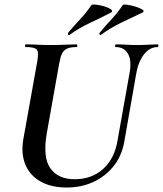

<svg xmlns="http://www.w3.org/2000/svg" viewBox="-20 -823 727 857"><path d="M559 -501Q568 -554 551 -583.5Q534 -613 496 -613Q493 -613 494 -619Q495 -625 496 -625Q519 -625 542.5 -623.5Q566 -622 594 -622Q619 -622 642.5 -623.5Q666 -625 684 -625Q688 -625 687 -619Q686 -613 684 -613Q648 -613 622.5 -580Q597 -547 588 -494L535 -192Q524 -128 487.5 -82Q451 -36 397 -11Q343 14 277 14Q210 14 162.5 -12Q115 -38 94 -86.5Q73 -135 84 -201L146 -547Q154 -591 144 -602Q134 -613 95 -613Q91 -613 92 -619Q93 -625 94 -625Q118 -625 147 -623.5Q176 -622 207 -622Q242 -622 271.5 -623.5Q301 -625 323 -625Q325 -625 325 -619Q325 -613 323 -613Q295 -613 279.5 -606Q264 -599 256.5 -583Q249 -567 244 -538L189 -229Q170 -120 205 -71.5Q240 -23 313 -23Q390 -23 441 -69.5Q492 -116 505 -198ZM290 -667Q286 -665 284 -669.5Q282 -674 285 -678Q314 -712 339.5 -739Q365 -766 387 -799Q389 -804 406 -802.5Q423 -801 442.5 -795.5Q462 -790 473.5 -782.5Q485 -775 477 -768Q428 -742 381 -720.5Q334 -699 290 -667ZM430 -667Q427 -665 424.5 -669.5Q422 -674 426 -678Q454 -712 479.5 -739Q505 -766 527 -799Q529 -804 546 -802Q563 -800 583 -794Q603 -788 614.5 -781Q626 -774 618 -768Q565 -743 519.5 -721Q474 -699 430 -667Z"/></svg>

Font: Cormorant Light
Style: Italic
Weight: 300
Italic angle: -10°
Designer: Christian Thalmann (Catharsis Fonts)
Foundry: Catharsis Fonts
Version: Version 4.000